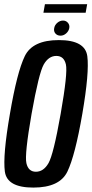

<svg xmlns="http://www.w3.org/2000/svg" viewBox="-21 -866 427 891"><path d="M133.5 4.5Q11.5 4.5 1.5 -70Q-8.5 -144.5 25 -337.5Q58 -531 94 -605.5Q130 -680 252.2 -680Q374.5 -680 384.2 -605Q394 -530 361 -337.5Q327.5 -144 291.8 -69.8Q256 4.5 133.5 4.5ZM145.5 -69Q181 -69 204 -108.8Q227 -148.5 260.5 -337.5Q294 -528 284.8 -567.2Q275.5 -606.5 240.5 -606.5Q205 -606.5 182.2 -567.2Q159.5 -528 125.5 -337.5Q92.5 -148.5 101.5 -108.8Q110.5 -69 145.5 -69ZM260 -700.5Q245 -700.5 236.2 -710.5Q227.5 -720.5 230.5 -735.5Q233 -750 245 -760.2Q257 -770.5 271.5 -770.5Q285.5 -770.5 294.2 -760.2Q303 -750 300.5 -735.5Q297.5 -721 285.8 -710.8Q274 -700.5 260 -700.5ZM180.5 -807 187.5 -846.5H383.5L376.5 -807Z"/></svg>

Font: Anybody Condensed Medium
Style: Italic
Weight: 500
Width: 3
Italic angle: -10°
Designer: Tyler Finck
Foundry: Etcetera Type Company
Version: Version 1.010; ttfautohint (v1.8.3) -l 8 -r 50 -G 200 -x 14 